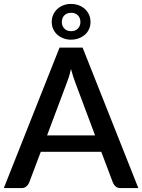

<svg xmlns="http://www.w3.org/2000/svg" viewBox="-21 -964 729 984"><path d="M220.2 -270H466.3L367.7 -533.2Q352.5 -572.8 342.8 -610.4Q337.9 -587.4 331.1 -567.4Q328.6 -559.1 323.7 -545.9L318.8 -532.7ZM402.3 -720.2 688 0H597.7Q581.5 0 572.3 -7.8Q564 -14.2 558.1 -26.9L498 -186H188L127.9 -26.9Q124 -17.1 113.8 -8.3Q104 0 88.9 0H-1.5L284.2 -720.2ZM244.1 -851.1Q244.1 -872.1 252 -889.2Q259.3 -905.3 273.4 -918.5Q287.6 -931.2 305.2 -937.5Q322.8 -943.8 342.3 -943.8Q362.8 -943.8 381.3 -937.5Q397.9 -931.6 413.6 -918.5Q427.7 -905.3 435.1 -889.2Q442.9 -872.1 442.9 -851.1Q442.9 -830.6 435.1 -814.5Q427.7 -797.9 413.6 -785.6Q398.9 -773.4 381.3 -767.1Q362.8 -760.7 342.3 -760.7Q322.8 -760.7 305.2 -767.1Q287.1 -773.4 273.4 -785.6Q259.3 -797.9 252 -814.5Q244.1 -830.6 244.1 -851.1ZM295.9 -851.1Q295.9 -830.6 309.1 -817.4Q321.3 -804.2 344.2 -804.2Q365.2 -804.2 377.9 -817.4Q391.1 -830.6 391.1 -851.1Q391.1 -872.6 377.9 -885.7Q365.2 -898.4 344.2 -898.4Q321.8 -898.4 309.1 -885.7Q295.9 -872.6 295.9 -851.1Z"/></svg>

Font: Lato-SemiBold
Style: Regular
Weight: 500
Designer: Lukasz Dziedzic with Adam Twardoch and Botio Nikoltchev
Foundry: tyPoland Lukasz Dziedzic
Version: ""